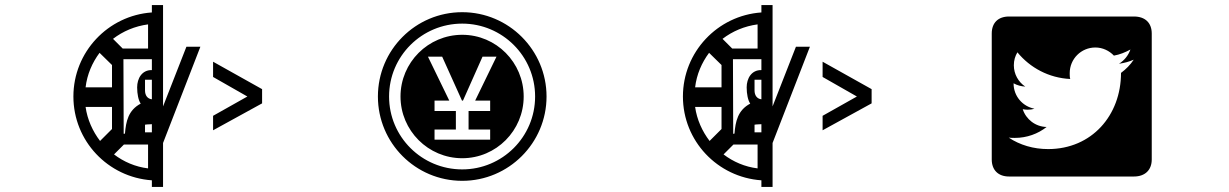

<svg xmlns="http://www.w3.org/2000/svg" viewBox="-20 -769 4840 756"><path d="M374 -214C345 -252 324 -298 317 -348H421V-261ZM563 -200V-106C513 -112 467 -132 429 -161L468 -200ZM317 -425C323 -476 343 -522 372 -561L421 -513V-425ZM466 -536H578V-493C539 -494 520 -460 520 -425C520 -399 525 -374 534 -361C485 -335 476 -291 472 -243L467 -242ZM551 -455H578V-378C561 -380 551 -393 551 -413ZM551 -278C551 -278 563 -280 578 -280V-248H551ZM425 -616C464 -646 511 -666 563 -673V-578H463ZM269 -389C269 -214 405 -71 578 -59V-33H622V-206L769 -585H714L622 -350V-749H578V-720C405 -708 269 -564 269 -389ZM1012 -362V-418L819 -526V-466L954 -389L819 -313V-256Z M1512 -389C1512 -548 1641 -676 1800 -676C1958 -676 2087 -548 2087 -389C2087 -230 1958 -102 1800 -102C1641 -102 1512 -230 1512 -389ZM1691 -259H1775V-332H1691V-373H1749L1665 -546H1721L1799 -373H1803L1880 -546H1935L1851 -373H1910V-332H1825V-259H1910V-219H1691ZM1557 -389C1557 -255 1666 -146 1800 -146C1934 -146 2042 -255 2042 -389C2042 -523 1934 -632 1800 -632C1666 -632 1557 -523 1557 -389ZM1468 -389C1468 -206 1616 -57 1800 -57C1983 -57 2132 -206 2132 -389C2132 -572 1983 -721 1800 -721C1616 -721 1468 -572 1468 -389Z M2774 -214C2745 -252 2724 -298 2717 -348H2821V-261ZM2963 -200V-106C2913 -112 2867 -132 2829 -161L2868 -200ZM2717 -425C2723 -476 2743 -522 2772 -561L2821 -513V-425ZM2866 -536H2978V-493C2939 -494 2920 -460 2920 -425C2920 -399 2925 -374 2934 -361C2885 -335 2876 -291 2872 -243L2867 -242ZM2951 -455H2978V-378C2961 -380 2951 -393 2951 -413ZM2951 -278C2951 -278 2963 -280 2978 -280V-248H2951ZM2825 -616C2864 -646 2911 -666 2963 -673V-578H2863ZM2669 -389C2669 -214 2805 -71 2978 -59V-33H3022V-206L3169 -585H3114L3022 -350V-749H2978V-720C2805 -708 2669 -564 2669 -389ZM3412 -362V-418L3219 -526V-466L3354 -389L3219 -313V-256Z M4107 -182C4049 -182 3996 -198 3952 -227C3960 -226 3968 -226 3976 -226C4023 -226 4067 -242 4101 -269C4057 -270 4020 -299 4007 -339C4013 -338 4019 -337 4026 -337C4035 -337 4044 -338 4053 -341C4006 -350 3971 -391 3971 -440V-441C3985 -433 4001 -429 4017 -428C3990 -446 3972 -477 3972 -512C3972 -531 3977 -548 3986 -563C4036 -502 4110 -462 4194 -458C4192 -465 4192 -473 4192 -481C4192 -537 4237 -582 4293 -582C4322 -582 4348 -569 4366 -550C4389 -554 4411 -563 4431 -574C4423 -551 4407 -531 4386 -518C4407 -521 4426 -526 4444 -534C4431 -514 4413 -496 4394 -482C4394 -315 4279 -182 4107 -182ZM4515 -637C4515 -679 4489 -704 4445 -704H3953C3910 -704 3885 -679 3885 -637V-141C3885 -100 3910 -74 3953 -74H4445C4489 -74 4515 -100 4515 -141Z"/></svg>

Font: CryptoKit_GRILLE 1.4
Style: Regular
Weight: 400
Monospace: yes
Designer: Oceane Juvin
Foundry: http://www.head-geneve.ch
Version: Version 1.004